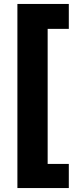

<svg xmlns="http://www.w3.org/2000/svg" viewBox="-20 -810 401 971"><path d="M68 141V-790H328V-664H221V19H328V141Z"/></svg>

Font: BDO Grotesk ExtraBold
Style: Regular
Weight: 800
Designer: Deni Anggara
Foundry: Lokal Container
Version: Version 2.000